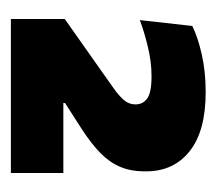

<svg xmlns="http://www.w3.org/2000/svg" viewBox="-42 -710 389 344"><g transform="rotate(90 152.0 -537.5)"><path d="M13.5 -363V-459.5L105 -524Q123 -537 136.8 -546.5Q150.5 -556 158.5 -565.2Q166.5 -574.5 166.5 -585.5V-586.5Q166.5 -599.5 156 -607.2Q145.5 -615 116 -615Q90 -615 62.5 -608.2Q35 -601.5 15.5 -594L26 -688Q46 -698 77 -705Q108 -712 144.5 -712Q214.5 -712 250.5 -683.2Q286.5 -654.5 286.5 -605.5V-602Q286.5 -578 278.5 -559Q270.5 -540 253.8 -523.5Q237 -507 210 -489.5L164 -460V-443L108.5 -457H289.5V-363Z"/></g></svg>

Font: Anek Latin ExtraBold
Style: Regular
Weight: 800
Designer: Yesha Goshar
Foundry: Ek Type
Version: Version 1.003